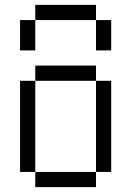

<svg xmlns="http://www.w3.org/2000/svg" viewBox="-20 -770 540 790"><path d="M125 -62.5V0H375V-62.5ZM125 -62.5Q125 -62.5 125 -437.5H62.5Q62.5 -437.5 62.5 -62.5ZM375 -62.5H437.5Q437.5 -62.5 437.5 -437.5H375Q375 -437.5 375 -62.5ZM125 -437.5H375V-500H125ZM62.5 -687.5Q62.5 -687.5 62.5 -562.5H125Q125 -562.5 125 -687.5ZM375 -687.5Q375 -687.5 375 -562.5H437.5Q437.5 -562.5 437.5 -687.5ZM125 -687.5H375V-750H125Z"/></svg>

Font: Unifont
Style: Regular
Weight: 500
Version: Version 15.1.04